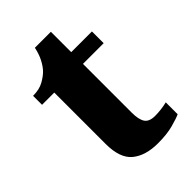

<svg xmlns="http://www.w3.org/2000/svg" viewBox="-203 -742 833 833"><g transform="rotate(-45 213.5 -325.5)"><path d="M259 10Q183 10 139.5 -25.5Q96 -61 96 -149V-464H21V-519Q60 -519 86.5 -534Q113 -549 128 -565Q142 -580 154.5 -604Q167 -628 174 -661H272V-536H399V-464H272V-165Q272 -123 285 -103Q298 -83 334 -83Q353 -83 372.5 -85.5Q392 -88 408 -92V-19Q391 -11 352.5 -0.5Q314 10 259 10Z"/></g></svg>

Font: Noto Serif Khmer ExtraBold
Style: Regular
Weight: 800
Version: Version 2.003